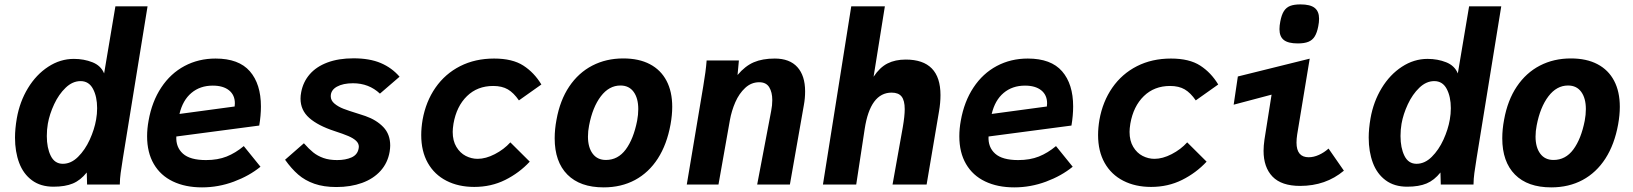

<svg xmlns="http://www.w3.org/2000/svg" viewBox="-20 -818 7240 851"><path d="M46.5 -208Q46.5 -247 54.5 -293.5Q67.5 -367.5 104 -427.5Q140.5 -487.5 193.8 -522.2Q247 -557 307.5 -557Q352 -557 389.8 -542Q427.5 -527 441.5 -492.5L491.5 -790H634L525 -118.5Q518 -74.5 514.8 -51Q511.5 -27.5 511 0H366L364.5 -53.5Q337 -19 303 -4.8Q269 9.5 217 9.5Q160 9.5 121.8 -18.8Q83.5 -47 65 -96.2Q46.5 -145.5 46.5 -208ZM406 -288Q410.5 -313 410.5 -338.5Q410.5 -389.5 392.2 -424Q374 -458.5 337 -458.5Q301.5 -458.5 271 -429.2Q240.5 -400 220 -356Q199.5 -312 192 -269.5Q187.5 -243.5 187.5 -215Q187.5 -162.5 205 -127.2Q222.5 -92 258.5 -92Q295 -92 326 -122.8Q357 -153.5 377.8 -199Q398.5 -244.5 406 -288Z M632 -214Q632 -247.5 638.5 -283Q653.5 -368 694.8 -430.2Q736 -492.5 798 -525.5Q860 -558.5 935.5 -558.5Q1038.5 -558.5 1087.5 -502Q1136.5 -445.5 1136.5 -346Q1136.5 -306 1129 -261.5L761.5 -213Q759 -165.5 790.8 -137Q822.5 -108.5 893 -108.5Q945 -108.5 984.5 -124.2Q1024 -140 1060.5 -170.5L1134.5 -79Q1085 -38.5 1016.5 -13Q948 12.5 875.5 12.5Q801.5 12.5 746.5 -13.8Q691.5 -40 661.8 -91Q632 -142 632 -214ZM1021 -360Q1021 -397 995 -417.8Q969 -438.5 923 -438.5Q867 -438.5 828.5 -406.2Q790 -374 775.5 -313L1020 -346Q1021 -356 1021 -360Z M1243.5 -110 1327 -183Q1349 -158 1368.2 -142.5Q1387.5 -127 1413.2 -117.8Q1439 -108.5 1474.5 -108.5Q1511.5 -108.5 1538 -120.2Q1564.5 -132 1569.5 -159.5Q1570.5 -165.5 1570.5 -167.5Q1570.5 -182.5 1558.2 -194Q1546 -205.5 1523.8 -215Q1501.5 -224.5 1463 -237Q1389.5 -261 1350.8 -295.2Q1312 -329.5 1312 -381Q1312 -394.5 1315 -409.5Q1323.5 -455 1352.8 -488.8Q1382 -522.5 1431.2 -541Q1480.5 -559.5 1547 -559.5Q1618.5 -559.5 1667.8 -538.5Q1717 -517.5 1751 -478L1664 -403Q1615 -449 1544.5 -449Q1500.5 -449 1473.2 -433.8Q1446 -418.5 1446 -391.5Q1446 -372.5 1462.5 -358.8Q1479 -345 1502.2 -336Q1525.5 -327 1561.5 -316Q1570.5 -313 1580.2 -310Q1590 -307 1600 -303.5Q1648.5 -286.5 1679 -254.8Q1709.5 -223 1709.5 -173Q1709.5 -161.5 1707 -145.5Q1698.5 -96 1666.8 -60.8Q1635 -25.5 1584.5 -7.2Q1534 11 1471 11Q1415 11 1373.5 -3.5Q1332 -18 1301.8 -44.2Q1271.5 -70.5 1243.5 -110Z M1847 -219.5Q1847 -251 1853 -287Q1867.5 -368 1910.2 -429.5Q1953 -491 2019.5 -524.8Q2086 -558.5 2170 -558.5Q2251.5 -558.5 2299.8 -527.2Q2348 -496 2379.5 -443.5L2280 -373Q2257 -406.5 2231 -421.8Q2205 -437 2166 -437Q2096 -437 2049.8 -392Q2003.5 -347 1990 -270Q1986.5 -247.5 1986.5 -233.5Q1986.5 -194 2002.8 -167Q2019 -140 2044.2 -127Q2069.5 -114 2097 -114Q2133 -114 2173.2 -134.8Q2213.5 -155.5 2242 -187L2328 -101.5Q2281.5 -51.5 2219.2 -20.5Q2157 10.5 2082 10.5Q2012 10.5 1958.8 -16.8Q1905.5 -44 1876.2 -95.8Q1847 -147.5 1847 -219.5Z M2438.5 -205Q2438.5 -245 2446.5 -287Q2462 -373.5 2503 -434.5Q2544 -495.5 2605.2 -527.2Q2666.5 -559 2742.5 -559Q2812 -559 2860.5 -533.5Q2909 -508 2934.2 -460Q2959.5 -412 2959.5 -344.5Q2959.5 -308 2952 -266.5Q2936 -178 2895.8 -115.5Q2855.5 -53 2794.5 -20.2Q2733.5 12.5 2655.5 12.5Q2551 12.5 2494.8 -44.2Q2438.5 -101 2438.5 -205ZM2804 -283Q2809 -309.5 2809 -334.5Q2809 -382.5 2788.5 -410.8Q2768 -439 2730 -439Q2679.5 -439 2643 -391Q2606.5 -343 2591 -262Q2586 -237 2586 -212.5Q2586 -165 2606.8 -137Q2627.5 -109 2665.5 -109Q2719 -109 2753.5 -155.5Q2788 -202 2804 -283Z M3112 -550H3255L3249 -485.5Q3282.5 -525.5 3321 -542Q3359.5 -558.5 3414 -558.5Q3480 -558.5 3514.2 -520.5Q3548.5 -482.5 3548.5 -413Q3548.5 -382 3543 -352.5L3481 0H3336L3398 -326Q3403 -351 3403 -374.5Q3403 -409 3389.5 -431.2Q3376 -453.5 3345 -453.5Q3310 -453.5 3283 -428.5Q3256 -403.5 3239.2 -365.2Q3222.5 -327 3215 -285L3164.5 0H3024L3097 -435.5Q3108.5 -502 3112 -550Z M3753 -790H3902L3852 -478Q3879.5 -519.5 3913.8 -536.8Q3948 -554 3994.5 -554Q4148.5 -554 4148.5 -396.5Q4148.5 -362 4142 -324.5L4087 0H3936L3981.5 -254.5Q3990 -304 3990 -334Q3990 -372.5 3976.2 -390Q3962.5 -407.5 3932 -407.5Q3837 -407.5 3812.5 -246L3775 0H3627.5Z M4232 -214Q4232 -247.5 4238.5 -283Q4253.5 -368 4294.8 -430.2Q4336 -492.5 4398 -525.5Q4460 -558.5 4535.5 -558.5Q4638.5 -558.5 4687.5 -502Q4736.5 -445.5 4736.5 -346Q4736.5 -306 4729 -261.5L4361.5 -213Q4359 -165.5 4390.8 -137Q4422.5 -108.5 4493 -108.5Q4545 -108.5 4584.5 -124.2Q4624 -140 4660.5 -170.5L4734.5 -79Q4685 -38.5 4616.5 -13Q4548 12.5 4475.5 12.5Q4401.5 12.5 4346.5 -13.8Q4291.5 -40 4261.8 -91Q4232 -142 4232 -214ZM4621 -360Q4621 -397 4595 -417.8Q4569 -438.5 4523 -438.5Q4467 -438.5 4428.5 -406.2Q4390 -374 4375.5 -313L4620 -346Q4621 -356 4621 -360Z M4847 -219.5Q4847 -251 4853 -287Q4867.5 -368 4910.2 -429.5Q4953 -491 5019.5 -524.8Q5086 -558.5 5170 -558.5Q5251.5 -558.5 5299.8 -527.2Q5348 -496 5379.5 -443.5L5280 -373Q5257 -406.5 5231 -421.8Q5205 -437 5166 -437Q5096 -437 5049.8 -392Q5003.5 -347 4990 -270Q4986.5 -247.5 4986.5 -233.5Q4986.5 -194 5002.8 -167Q5019 -140 5044.2 -127Q5069.5 -114 5097 -114Q5133 -114 5173.2 -134.8Q5213.5 -155.5 5242 -187L5328 -101.5Q5281.5 -51.5 5219.2 -20.5Q5157 10.5 5082 10.5Q5012 10.5 4958.8 -16.8Q4905.5 -44 4876.2 -95.8Q4847 -147.5 4847 -219.5Z M5580.5 -149.5Q5580.5 -171.5 5584.5 -199.5L5616 -398.5L5448 -354L5466.5 -479L5785 -558L5729.5 -222Q5726.5 -202.5 5726.5 -186Q5726.5 -121 5780.5 -121Q5802.5 -121 5825.8 -131.5Q5849 -142 5868.5 -159.5L5936.5 -61.5Q5856 6 5742.5 6Q5660 6 5620.2 -35.2Q5580.5 -76.5 5580.5 -149.5ZM5651 -688.5Q5651 -704.5 5654.5 -722Q5660 -752 5670.5 -768.5Q5681 -785 5698.5 -791.8Q5716 -798.5 5744 -798.5Q5787.5 -798.5 5807 -783Q5826.5 -767.5 5826.5 -735Q5826.5 -719 5823 -702Q5817.5 -673 5807.2 -656.5Q5797 -640 5779.2 -632.8Q5761.5 -625.5 5732 -625.5Q5689.5 -625.5 5670.2 -640.8Q5651 -656 5651 -688.5Z M6046.5 -208Q6046.5 -247 6054.5 -293.5Q6067.5 -367.5 6104 -427.5Q6140.5 -487.5 6193.8 -522.2Q6247 -557 6307.5 -557Q6352 -557 6389.8 -542Q6427.5 -527 6441.5 -492.5L6491.5 -790H6634L6525 -118.5Q6518 -74.5 6514.8 -51Q6511.5 -27.5 6511 0H6366L6364.5 -53.5Q6337 -19 6303 -4.8Q6269 9.5 6217 9.5Q6160 9.5 6121.8 -18.8Q6083.5 -47 6065 -96.2Q6046.5 -145.5 6046.5 -208ZM6406 -288Q6410.5 -313 6410.5 -338.5Q6410.5 -389.5 6392.2 -424Q6374 -458.5 6337 -458.5Q6301.5 -458.5 6271 -429.2Q6240.5 -400 6220 -356Q6199.5 -312 6192 -269.5Q6187.5 -243.5 6187.5 -215Q6187.5 -162.5 6205 -127.2Q6222.5 -92 6258.5 -92Q6295 -92 6326 -122.8Q6357 -153.5 6377.8 -199Q6398.5 -244.5 6406 -288Z M6638.5 -205Q6638.5 -245 6646.5 -287Q6662 -373.5 6703 -434.5Q6744 -495.5 6805.2 -527.2Q6866.5 -559 6942.5 -559Q7012 -559 7060.5 -533.5Q7109 -508 7134.2 -460Q7159.5 -412 7159.5 -344.5Q7159.5 -308 7152 -266.5Q7136 -178 7095.8 -115.5Q7055.5 -53 6994.5 -20.2Q6933.5 12.5 6855.5 12.5Q6751 12.5 6694.8 -44.2Q6638.5 -101 6638.5 -205ZM7004 -283Q7009 -309.5 7009 -334.5Q7009 -382.5 6988.5 -410.8Q6968 -439 6930 -439Q6879.5 -439 6843 -391Q6806.5 -343 6791 -262Q6786 -237 6786 -212.5Q6786 -165 6806.8 -137Q6827.5 -109 6865.5 -109Q6919 -109 6953.5 -155.5Q6988 -202 7004 -283Z"/></svg>

Font: JuliaMono ExtraBoldItalic
Style: Regular
Weight: 800
Italic angle: -9°
Monospace: yes
Designer: cormullion
Foundry: corm
Version: Version 0.049; ttfautohint (v1.8.4)